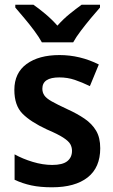

<svg xmlns="http://www.w3.org/2000/svg" viewBox="-20 -786 482 816"><path d="M406 -156Q406 -74 352.5 -32Q299 10 201 10Q151 10 113.5 2Q76 -6 42 -22V-130Q76 -111 119 -98Q162 -85 202 -85Q246 -85 266 -101Q286 -117 286 -145Q286 -160 279 -173Q272 -186 249 -201Q226 -216 179 -236Q110 -268 75.5 -303Q41 -338 41 -404Q41 -476 93 -514Q145 -552 233 -552Q320 -552 400 -512L362 -420Q329 -436 298 -446.5Q267 -457 232 -457Q160 -457 160 -409Q160 -393 168.5 -380.5Q177 -368 200 -355Q223 -342 266 -322Q308 -303 339.5 -281.5Q371 -260 388.5 -230.5Q406 -201 406 -156ZM158 -606Q146 -628 126 -655Q106 -682 84 -708Q62 -734 45 -754V-766H122Q145 -750 172.5 -727Q200 -704 224 -677Q249 -705 275.5 -726.5Q302 -748 327 -766H405V-754Q388 -735 366 -708.5Q344 -682 323.5 -655Q303 -628 291 -606Z"/></svg>

Font: Noto Sans Sinhala UI SemiCondensed SemiBold
Style: Regular
Weight: 600
Width: 4
Designer: Jelle Bosma - Monotype Design Team
Foundry: Monotype Imaging Inc.
Version: Version 2.006; ttfautohint (v1.8.4.7-5d5b)